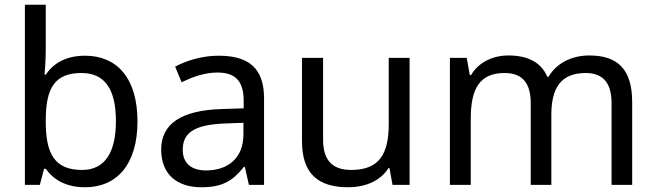

<svg xmlns="http://www.w3.org/2000/svg" viewBox="-20 -780 2768 810"><path d="M339 10C471 10 560 -84 560 -268C560 -452 472 -545 339 -545C255 -545 203 -510 173 -465H168C170 -487 173 -530 173 -575V-760H85V0H148L166 -68H173C203 -25 255 10 339 10ZM326 -63C208 -63 173 -135 173 -267V-271C173 -408 210 -472 324 -472C422 -472 469 -404 469 -269C469 -136 422 -63 326 -63Z M829 10C919 10 962 -17 1009 -76H1013L1030 0H1094V-365C1094 -490 1032 -545 902 -545C832 -545 766 -524 719 -499L746 -433C790 -454 841 -474 897 -474C967 -474 1008 -444 1008 -355V-323L917 -320C742 -315 660 -256 660 -149C660 -40 732 10 829 10ZM849 -61C791 -61 751 -88 751 -148C751 -216 794 -254 928 -259L1007 -262V-214C1007 -110 939 -61 849 -61Z M1449 10C1518 10 1584 -15 1619 -71H1623L1636 0H1708V-536H1620V-257C1620 -132 1581 -63 1462 -63C1381 -63 1343 -105 1343 -191V-536H1254V-185C1254 -49 1320 10 1449 10Z M1878 0H1966V-278C1966 -403 2001 -472 2109 -472C2184 -472 2219 -429 2219 -345V0H2306V-296C2306 -410 2347 -472 2451 -472C2525 -472 2560 -429 2560 -345V0H2647V-349C2647 -487 2587 -546 2466 -546C2396 -546 2330 -517 2294 -456H2289C2263 -517 2207 -546 2125 -546C2061 -546 2000 -519 1967 -463H1962L1949 -536H1878Z"/></svg>

Font: Noto Sans Math
Style: Regular
Weight: 400
Designer: Monotype Design Team, Delve Withrington, Jeff Kellem
Foundry: Monotype Imaging Inc., Delve Fonts LLC
Version: Version 3.000